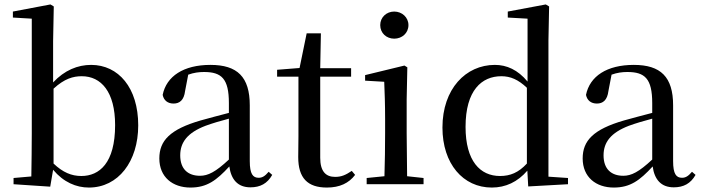

<svg xmlns="http://www.w3.org/2000/svg" viewBox="-20 -829 3158 864"><path d="M380 15C512 15 602 -102 602 -265C602 -434 513 -537 390 -537C330 -537 270 -513 219 -458V-644L222 -800L207 -809L38 -777V-750L123 -745V-230C123 -175 122 -92 121 -35L41 -28V0L206 11L219 -65C266 -9 323 15 380 15ZM221 -430C270 -475 309 -486 348 -486C435 -486 498 -416 498 -266C498 -95 427 -37 346 -37C302 -37 263 -53 221 -93Z M1107 14C1151 14 1183 -3 1205 -42L1189 -56C1172 -36 1160 -29 1144 -29C1118 -29 1104 -46 1104 -104V-355C1104 -483 1048 -537 927 -537C806 -537 729 -486 712 -402C717 -377 735 -363 761 -363C788 -363 808 -378 813 -420L827 -493C852 -502 875 -505 898 -505C977 -505 1010 -475 1010 -365V-321C968 -310 922 -298 883 -287C745 -247 697 -196 697 -116C697 -32 757 15 837 15C911 15 954 -17 1012 -80C1020 -21 1050 14 1107 14ZM1010 -111C950 -55 916 -38 880 -38C826 -38 791 -68 791 -130C791 -189 824 -232 905 -263C935 -274 972 -285 1010 -295Z M1451 15C1509 15 1550 -5 1578 -42L1563 -60C1536 -42 1517 -33 1488 -33C1445 -33 1421 -59 1421 -119V-484H1560V-522H1421L1424 -679H1360L1328 -523L1227 -515V-484H1323V-215C1323 -178 1322 -155 1322 -122C1322 -28 1364 15 1451 15Z M1754 -655C1789 -655 1818 -680 1818 -716C1818 -751 1789 -777 1754 -777C1719 -777 1691 -751 1691 -716C1691 -680 1719 -655 1754 -655ZM1709 0H1886V-28L1812 -36L1810 -230V-382L1813 -526L1800 -534L1623 -491V-466L1709 -461C1711 -411 1713 -362 1713 -294V-230C1713 -176 1712 -92 1710 -36L1630 -28V0Z M2357 10 2536 0V-28L2448 -34V-647L2451 -800L2436 -809L2265 -777V-750L2354 -745V-462C2310 -515 2260 -537 2207 -537C2076 -537 1971 -429 1971 -255C1971 -92 2064 15 2193 15C2255 15 2309 -10 2353 -61ZM2351 -93C2313 -52 2276 -37 2230 -37C2141 -37 2075 -104 2075 -258C2075 -423 2148 -486 2236 -486C2277 -486 2312 -471 2351 -434Z M3012 14C3056 14 3088 -3 3110 -42L3094 -56C3077 -36 3065 -29 3049 -29C3023 -29 3009 -46 3009 -104V-355C3009 -483 2953 -537 2832 -537C2711 -537 2634 -486 2617 -402C2622 -377 2640 -363 2666 -363C2693 -363 2713 -378 2718 -420L2732 -493C2757 -502 2780 -505 2803 -505C2882 -505 2915 -475 2915 -365V-321C2873 -310 2827 -298 2788 -287C2650 -247 2602 -196 2602 -116C2602 -32 2662 15 2742 15C2816 15 2859 -17 2917 -80C2925 -21 2955 14 3012 14ZM2915 -111C2855 -55 2821 -38 2785 -38C2731 -38 2696 -68 2696 -130C2696 -189 2729 -232 2810 -263C2840 -274 2877 -285 2915 -295Z"/></svg>

Font: Source Han Serif CN Medium
Style: Regular
Weight: 500
Designer: Ryoko NISHIZUKA 西塚涼子 (kana & ideographs); Frank Grießhammer (Latin, Greek & Cyrillic); Wenlong ZHANG 张文龙 (bopomofo); San
Foundry: Adobe
Version: Version 2.002;hotconv 1.1.0;makeotfexe 2.6.0